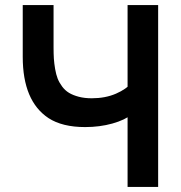

<svg xmlns="http://www.w3.org/2000/svg" viewBox="-20 -740 716 760"><path d="M606 0H485V-320L504.5 -289Q475 -265 424.8 -251Q374.5 -237 317 -237Q226.5 -237 172 -272.5Q70 -340 70 -515V-720H192V-552Q192 -527 193.2 -508Q194.5 -489 198.2 -467Q202 -445 208.2 -429Q214.5 -413 226 -397.5Q237.5 -382 253.2 -372.5Q269 -363 291.8 -357Q314.5 -351 343 -351Q397 -351 439 -369.2Q481 -387.5 500 -412L485 -351.5V-720H606Z"/></svg>

Font: Vortex Mix
Style: Bold
Weight: 700
Designer: Mikhail Sharanda
Foundry: Mikhail Sharanda
Version: Version 4.504;Glyphs 3.1.2 (3151)